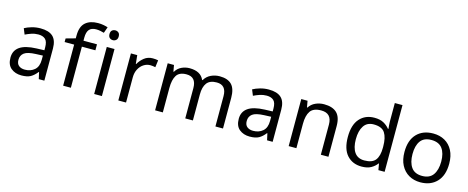

<svg xmlns="http://www.w3.org/2000/svg" viewBox="-38 -1400 5032 2063"><g transform="rotate(15 2478.0 -368.5)"><path d="M281.7 -532.2Q375 -532.2 420.2 -490.2Q465.3 -448.2 465.3 -356.4V0H403.3L386.7 -74.2H382.8Q349.1 -31.2 312.3 -10.7Q275.4 9.8 210.9 9.8Q141.6 9.8 95.5 -28.1Q49.3 -65.9 49.3 -145.5Q49.3 -224.1 109.4 -266.1Q169.4 -308.1 294.4 -312.5L381.3 -315.4V-346.7Q381.3 -412.1 353.8 -437.5Q326.2 -462.9 276.4 -462.9Q236.3 -462.9 200.2 -450.7Q164.1 -438.5 132.3 -422.9L106 -487.3Q139.6 -505.9 185.5 -519Q231.4 -532.2 281.7 -532.2ZM380.4 -255.9 305.7 -252.9Q210.9 -249.5 174.6 -221.9Q138.2 -194.3 138.2 -144.5Q138.2 -100.6 164.1 -80.1Q189.9 -59.6 231 -59.6Q294.9 -59.6 337.6 -96.2Q380.4 -132.8 380.4 -209Z M910.6 -523.4V-457H760.3V0H674.3V-457H568.4V-497.1L673.8 -526.4V-556.6Q673.8 -657.7 724.6 -702.4Q775.4 -747.1 863.8 -747.1Q897.5 -747.1 925.8 -741.7Q954.1 -736.3 973.6 -729.5L949.7 -662.1Q931.6 -667.5 908.4 -672.1Q885.3 -676.8 860.8 -676.8Q809.6 -676.8 784.9 -647.9Q760.3 -619.1 760.3 -557.6V-523.4ZM1063.5 -719.7Q1083.5 -719.7 1098.9 -706.8Q1114.3 -693.8 1114.3 -665Q1114.3 -637.2 1098.9 -623.8Q1083.5 -610.4 1063.5 -610.4Q1042 -610.4 1026.9 -623.8Q1011.7 -637.2 1011.7 -665Q1011.7 -693.8 1026.9 -706.8Q1042 -719.7 1063.5 -719.7ZM1019.5 -523.4H1105.5V0H1019.5Z M1529.8 -533.2Q1543.9 -533.2 1560.5 -531.7Q1577.1 -530.3 1589.8 -527.3L1579.6 -448.2Q1567.4 -451.2 1552 -453.1Q1536.6 -455.1 1523.4 -455.1Q1483.9 -455.1 1449.7 -433.1Q1415.5 -411.1 1394.8 -371.6Q1374 -332 1374 -279.3V0H1288.1V-523.4H1358.4L1368.2 -427.7H1372.1Q1396.5 -471.2 1436 -502.2Q1475.6 -533.2 1529.8 -533.2Z M2274.9 -533.2Q2364.3 -533.2 2408.4 -487.5Q2452.6 -441.9 2452.6 -340.8V0H2368.2V-336.9Q2368.2 -460.9 2260.7 -460.9Q2184.1 -460.9 2150.9 -416.7Q2117.7 -372.6 2117.7 -289.1V0H2032.7V-336.9Q2032.7 -460.9 1924.3 -460.9Q1844.7 -460.9 1814 -412.1Q1783.2 -363.3 1783.2 -271.5V0H1697.3V-523.4H1767.1L1779.8 -452.1H1784.7Q1809.1 -493.2 1850.8 -513.2Q1892.6 -533.2 1939.9 -533.2Q2063.5 -533.2 2101.1 -445.3H2106Q2132.3 -490.2 2177.7 -511.7Q2223.1 -533.2 2274.9 -533.2Z M2821.3 -532.2Q2914.6 -532.2 2959.7 -490.2Q3004.9 -448.2 3004.9 -356.4V0H2942.9L2926.3 -74.2H2922.4Q2888.7 -31.2 2851.8 -10.7Q2814.9 9.8 2750.5 9.8Q2681.2 9.8 2635 -28.1Q2588.9 -65.9 2588.9 -145.5Q2588.9 -224.1 2648.9 -266.1Q2709 -308.1 2834 -312.5L2920.9 -315.4V-346.7Q2920.9 -412.1 2893.3 -437.5Q2865.7 -462.9 2815.9 -462.9Q2775.9 -462.9 2739.7 -450.7Q2703.6 -438.5 2671.9 -422.9L2645.5 -487.3Q2679.2 -505.9 2725.1 -519Q2771 -532.2 2821.3 -532.2ZM2919.9 -255.9 2845.2 -252.9Q2750.5 -249.5 2714.1 -221.9Q2677.7 -194.3 2677.7 -144.5Q2677.7 -100.6 2703.6 -80.1Q2729.5 -59.6 2770.5 -59.6Q2834.5 -59.6 2877.2 -96.2Q2919.9 -132.8 2919.9 -209Z M3435.5 -533.2Q3529.8 -533.2 3577.6 -487.5Q3625.5 -441.9 3625.5 -340.8V0H3541V-335Q3541 -460.9 3423.3 -460.9Q3335.9 -460.9 3302.5 -412.1Q3269 -363.3 3269 -271.5V0H3183.1V-523.4H3252.9L3265.6 -452.1H3270.5Q3296.4 -493.2 3341.1 -513.2Q3385.7 -533.2 3435.5 -533.2Z M3995.1 9.8Q3893.6 9.8 3832.5 -58.1Q3771.5 -126 3771.5 -260.7Q3771.5 -395.5 3833 -464.4Q3894.5 -533.2 3996.1 -533.2Q4059.1 -533.2 4099.4 -510.7Q4139.6 -488.3 4164.6 -456.1H4170.9Q4169.4 -468.8 4167.2 -493.7Q4165 -518.6 4165 -533.2V-742.2H4250.5V0H4181.2L4168.9 -70.3H4165Q4140.6 -36.6 4099.9 -13.4Q4059.1 9.8 3995.1 9.8ZM4007.3 -61.5Q4094.7 -61.5 4130.1 -107.2Q4165.5 -152.8 4165.5 -244.1V-259.8Q4165.5 -357.4 4131.8 -409.7Q4098.1 -461.9 4006.3 -461.9Q3933.1 -461.9 3897 -407Q3860.8 -352.1 3860.8 -258.8Q3860.8 -165 3897.2 -113.3Q3933.6 -61.5 4007.3 -61.5Z M4898.4 -262.7Q4898.4 -132.3 4830.8 -61.3Q4763.2 9.8 4647.9 9.8Q4576.7 9.8 4520.8 -22.2Q4464.8 -54.2 4432.9 -115Q4400.9 -175.8 4400.9 -262.7Q4400.9 -392.6 4468 -462.9Q4535.2 -533.2 4650.9 -533.2Q4723.6 -533.2 4779.5 -501.5Q4835.4 -469.7 4866.9 -409.4Q4898.4 -349.1 4898.4 -262.7ZM4490.2 -262.7Q4490.2 -169.9 4528.6 -115.7Q4566.9 -61.5 4649.9 -61.5Q4732.4 -61.5 4771 -115.7Q4809.6 -169.9 4809.6 -262.7Q4809.6 -356 4770.8 -408.4Q4731.9 -460.9 4648.9 -460.9Q4565.9 -460.9 4528.1 -408.4Q4490.2 -356 4490.2 -262.7Z"/></g></svg>

Font: Lunasima
Style: Regular
Weight: 400
Designer: The DocRepair Project, Monotype Design Team
Foundry: Google
Version: Version 2.009